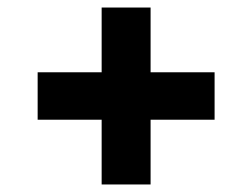

<svg xmlns="http://www.w3.org/2000/svg" viewBox="-20 -598 670 510"><path d="M380 -280H550V-406H380V-578H250V-406H80V-280H250V-108H380Z"/></svg>

Font: Overpass ExtraBold
Style: Regular
Weight: 800
Designer: Delve Withrington, Thomas Jockin
Foundry: Delve Fonts
Version: Version 3.000;DELV;Overpass